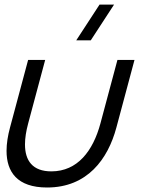

<svg xmlns="http://www.w3.org/2000/svg" viewBox="-20 -800 622 833"><path d="M373.8 -625 474.8 -780H411.8L310.8 -625ZM23.4 -246.5C13.9 -211.4 8.4 -177.1 8.4 -145.5C8.4 -54.6 54.2 13.5 184.2 13.5C359.2 13.5 448.3 -110 484.9 -246.5L563.5 -540H489.5L415.7 -264.5C383.8 -145.5 316.4 -56.5 202.9 -56.5C121.4 -56.5 88.4 -102.9 88.4 -173.5C88.4 -200.7 93.3 -231.4 102.2 -264.5L176 -540H102Z"/></svg>

Font: Manrope
Style: RegularItalic
Weight: 400
Italic angle: -15°
Designer: Mikhail Sharanda
Foundry: Mikhail Sharanda
Version: Version 4.502;hotconv 1.0.109;makeotfexe 2.5.65596